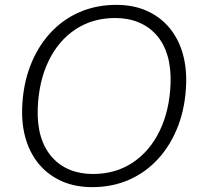

<svg xmlns="http://www.w3.org/2000/svg" viewBox="-20 -759 814 789"><path d="M359 10Q290 10 236 -13.5Q182 -37 144.5 -79.5Q107 -122 88 -181Q69 -240 71 -313Q74 -408 103.5 -486Q133 -564 184.5 -621Q236 -678 305.5 -708.5Q375 -739 458 -739Q527 -739 581 -715.5Q635 -692 672.5 -649Q710 -606 728.5 -547Q747 -488 745 -416Q742 -321 712.5 -243Q683 -165 631.5 -108Q580 -51 511 -20.5Q442 10 359 10ZM362 -44Q455 -44 525.5 -91Q596 -138 636.5 -222Q677 -306 681 -417Q683 -482 668 -531.5Q653 -581 623 -615Q593 -649 550 -667Q507 -685 453 -685Q361 -685 290.5 -638.5Q220 -592 179.5 -508Q139 -424 135 -312Q133 -247 148 -197.5Q163 -148 193.5 -113.5Q224 -79 266.5 -61.5Q309 -44 362 -44Z"/></svg>

Font: Mona Sans ExtraLight Light
Style: Italic
Weight: 300
Italic angle: -11.6951°
Version: Version 2.000